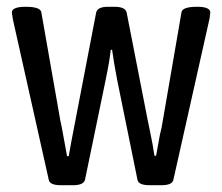

<svg xmlns="http://www.w3.org/2000/svg" viewBox="-20 -545 656 567"><path d="M124 -14 18 -488Q15 -506 15 -508Q15 -525 56 -525Q99 -525 102 -509L158 -190L163 -166L178 -84H183Q186 -104 203 -191L264 -508Q268 -525 299 -525H318Q350 -525 354 -508L416 -191L422 -162Q432 -115 436 -85H441L452 -146Q458 -169 461 -190L516 -509Q519 -525 562 -525Q601 -525 601 -508L599 -491L492 -14Q489 2 456 2H422Q389 2 386 -14L326 -309Q315 -367 311 -398H307Q304 -367 292 -309L231 -14Q227 2 195 2H160Q127 2 124 -14Z"/></svg>

Font: Asap Condensed
Style: Regular
Weight: 400
Designer: Pablo Cosgaya
Foundry: Omnibus-Type
Version: Version 1.010; ttfautohint (v1.8)